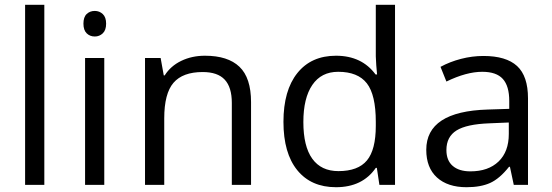

<svg xmlns="http://www.w3.org/2000/svg" viewBox="-20 -780 2329 810"><path d="M167 0H85.9V-759.8H167Z M419.9 0H338.9V-535.2H419.9ZM332 -680.2Q332 -708 345.7 -720.9Q359.4 -733.9 379.9 -733.9Q399.4 -733.9 413.6 -720.7Q427.7 -707.5 427.7 -680.2Q427.7 -652.8 413.6 -639.4Q399.4 -626 379.9 -626Q359.4 -626 345.7 -639.4Q332 -652.8 332 -680.2Z M958 0V-346.2Q958 -411.6 928.2 -443.8Q898.4 -476.1 835 -476.1Q751 -476.1 711.9 -430.7Q672.9 -385.3 672.9 -280.8V0H591.8V-535.2H657.7L670.9 -461.9H674.8Q699.7 -501.5 744.6 -523.2Q789.6 -544.9 844.7 -544.9Q941.4 -544.9 990.2 -498.3Q1039.1 -451.7 1039.1 -349.1V0Z M1569.8 -71.8H1565.4Q1509.3 9.8 1397.5 9.8Q1292.5 9.8 1234.1 -62Q1175.8 -133.8 1175.8 -266.1Q1175.8 -398.4 1234.4 -471.7Q1293 -544.9 1397.5 -544.9Q1506.3 -544.9 1564.5 -465.8H1570.8L1567.4 -504.4L1565.4 -542V-759.8H1646.5V0H1580.6ZM1407.7 -58.1Q1490.7 -58.1 1528.1 -103.3Q1565.4 -148.4 1565.4 -249V-266.1Q1565.4 -379.9 1527.6 -428.5Q1489.7 -477.1 1406.7 -477.1Q1335.4 -477.1 1297.6 -421.6Q1259.8 -366.2 1259.8 -265.1Q1259.8 -162.6 1297.4 -110.4Q1335 -58.1 1407.7 -58.1Z M2147.5 0 2131.3 -76.2H2127.4Q2087.4 -25.9 2047.6 -8.1Q2007.8 9.8 1948.2 9.8Q1868.7 9.8 1823.5 -31.2Q1778.3 -72.3 1778.3 -147.9Q1778.3 -310.1 2037.6 -317.9L2128.4 -320.8V-354Q2128.4 -417 2101.3 -447Q2074.2 -477.1 2014.6 -477.1Q1947.8 -477.1 1863.3 -436L1838.4 -498Q1877.9 -519.5 1925 -531.7Q1972.2 -543.9 2019.5 -543.9Q2115.2 -543.9 2161.4 -501.5Q2207.5 -459 2207.5 -365.2V0ZM1964.4 -57.1Q2040 -57.1 2083.3 -98.6Q2126.5 -140.1 2126.5 -214.8V-263.2L2045.4 -259.8Q1948.7 -256.3 1906 -229.7Q1863.3 -203.1 1863.3 -147Q1863.3 -103 1889.9 -80.1Q1916.5 -57.1 1964.4 -57.1Z"/></svg>

Font: f0_2797  
Style: Regular
Weight: 400
Foundry: Ascender Corporation
Version: Version 1.10